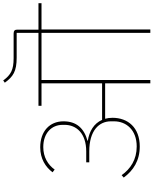

<svg xmlns="http://www.w3.org/2000/svg" viewBox="100 -1058 958 1198"><g transform="rotate(-90 579.0 -459.0)"><path d="M264 -66C382 -66 443 -140 443 -236C443 -253 441 -268 437 -282H658V0H679V-679H973V0H994V-679H1158V-698H993V-831C993 -846 986 -853 968 -853H815C742 -853 711 -870 676 -918L662 -908C700 -856 732 -834 819 -834H973V-698H518V-679H658V-301H430C408 -352 359 -381 300 -390V-392C379 -414 421 -462 421 -542C421 -628 359 -687 259 -687C187 -687 136 -654 103 -610L120 -597C150 -639 198 -668 260 -668C348 -668 399 -616 399 -547V-535C399 -462 347 -400 233 -400H165V-381H234C362 -381 421 -321 421 -246V-226C421 -152 369 -85 264 -85C182 -85 124 -124 85 -179L70 -166C114 -106 176 -66 264 -66Z"/></g></svg>

Font: IBM Plex Devanagari Thin
Style: Regular
Weight: 100
Designer: Mike Abbink, Paul van der Laan, Pieter van Rosmalen, Erin McLaughlin
Foundry: Bold Monday
Version: Version 1.0